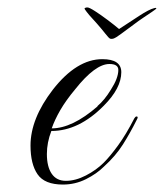

<svg xmlns="http://www.w3.org/2000/svg" viewBox="-20 -486 440 516"><path d="M215 -466Q220 -466 235.5 -456Q251 -446 269 -432.5Q287 -419 300 -408Q326 -425 353.5 -443Q381 -461 394 -464Q401 -466 400 -463Q400 -462 389 -454.5Q378 -447 364.5 -438Q351 -429 342 -422Q320 -406 305.5 -395Q291 -384 284 -382Q280 -381 276 -382Q272 -384 263.5 -395Q255 -406 241 -422Q236 -428 227.5 -437Q219 -446 213 -454Q207 -462 207 -463Q209 -466 215 -466ZM149 10Q100 10 81 -17.5Q62 -45 62 -95Q62 -167 122 -245Q186 -327 255 -327Q306 -327 306 -292Q306 -249 259 -202Q192 -134 118 -134Q106 -103 106 -72Q106 -38 119 -19Q132 0 157 0Q183 0 211 -14.5Q239 -29 259 -49Q276 -66 297.5 -95.5Q319 -125 341 -168Q344 -173 347 -173Q353 -173 347 -163Q330 -129 310.5 -98Q291 -67 259 -38Q240 -19 211 -4.5Q182 10 149 10ZM119 -141Q174 -141 242 -200V-201Q261 -217 278 -245Q298 -276 298 -298Q298 -314 274 -314Q236 -314 182 -246Q157 -216 142 -190Q127 -164 119 -141Z"/></svg>

Font: Imperial Script
Style: Regular
Weight: 400
Designer: Robert E. Leuschke
Foundry: Robert E. Leuschke
Version: Version 1.010; ttfautohint (v1.8.3)